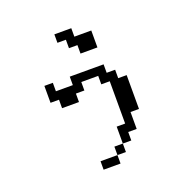

<svg xmlns="http://www.w3.org/2000/svg" viewBox="-166 -1025 1333 1333"><g transform="rotate(-20 500.0 -359.0)"><path d="M375 -796.9V-859.4H500V-796.9H625V-671.9H500V-734.4H437.5V-796.9ZM187.5 -421.9V-546.9H250V-484.4H375V-546.9H625V-484.4H687.5V-421.9H750V-171.9H687.5V-46.9H625V15.6H562.5V78.1H500V15.6H562.5V-109.4H625V-421.9H562.5V-484.4H437.5V-421.9H375V-359.4H250V-421.9ZM500 78.1V140.6H375V78.1Z"/></g></svg>

Font: KH Dot Dougenzaka 16
Style: Regular
Weight: 400
Designer: Original version for X68000 by Keitarou Hiraki (http://hp.vector.co.jp/authors/VA000874/) / TrueType conversion by Homem
Version: Version 1.00.20150527